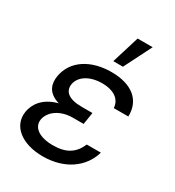

<svg xmlns="http://www.w3.org/2000/svg" viewBox="-187 -884 917 1005"><g transform="rotate(30 272.0 -381.5)"><path d="M296.9 -606.5H355.1L438.9 -772.7H348ZM31.2 -147.7C16 -54 99.8 9.9 225.9 9.9C355.5 9.9 450.6 -56.8 480.1 -159.1H394.9C368.3 -96.6 322.8 -66.8 242.9 -66.8C160.9 -66.8 112.6 -100.9 120.7 -152C129.6 -203.1 185 -244.3 261.4 -244.3H326.7L329.2 -261.4H329.5L338.1 -316.8H272.7C193.5 -316.8 160.9 -346.6 167.6 -392C176.5 -443.2 230.5 -477.3 305.4 -477.3C378.2 -477.3 419.4 -444.6 421.9 -394.9H509.9C513.1 -494.3 442.1 -552.6 318.2 -552.6C193.5 -552.6 99.8 -492.9 82.4 -392C75.3 -348 83.1 -295.5 159.8 -272.7C69.6 -248.9 39.1 -192.5 31.2 -147.7Z"/></g></svg>

Font: Magic Ui Pro
Style: Italic
Weight: 400
Italic angle: -9.39999°
Designer: Stefan Endress, Andreas Faust
Version: Version 1.000;FEAKit 1.0